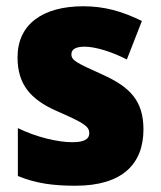

<svg xmlns="http://www.w3.org/2000/svg" viewBox="-20 -583 513 613"><path d="M438 -170C438 -263 393 -306 307 -345C223 -383 208 -390 208 -410C208 -426 223 -434 250 -434C285 -434 339 -417 385 -393L433 -516C370 -547 313 -563 246 -563C117 -563 36 -506 36 -400C36 -314 77 -266 160 -229C247 -191 265 -180 265 -158C265 -138 248 -129 210 -129C165 -129 96 -145 37 -174V-21C96 3 151 10 221 10C371 10 438 -60 438 -170Z"/></svg>

Font: Noto Sans Arabic UI SmCn Bk
Style: Regular
Weight: 900
Width: 4
Designer: Monotype Design Team, Nadine Chahine and Nizar Qandah
Foundry: Monotype Imaging Inc.
Version: Version 2.010